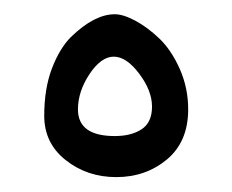

<svg xmlns="http://www.w3.org/2000/svg" viewBox="-20 -614 323 267"><path d="M78.6 -562.5Q111.3 -594.2 139.6 -594.2Q151.4 -594.2 168.2 -585.2Q185.1 -576.2 201.7 -560.3Q218.3 -544.4 230 -518.1Q241.7 -491.7 241.7 -461.9Q241.7 -417 212.2 -392.3Q182.6 -367.7 141.8 -367.7Q101.1 -367.7 71.3 -391.4Q41.5 -415 41.5 -452.9Q41.5 -490.7 52.2 -518.8Q63 -546.9 78.6 -562.5ZM88.4 -461.9Q88.4 -424.8 139.6 -424.8Q162.6 -424.8 177 -434.3Q191.4 -443.8 191.4 -465.8Q191.4 -487.8 173.6 -511.5Q155.8 -535.2 138.2 -535.2Q120.6 -535.2 104.5 -511Q88.4 -486.8 88.4 -461.9Z"/></svg>

Font: Behdad
Style: Regular
Weight: 400
Designer: Mohammad Saleh Souzanchi
Foundry: http://font-store.ir
Version: Version:1.0.1;RFB:1.2.5;Building:2018-09-04 19:53:52.209180